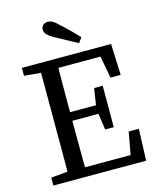

<svg xmlns="http://www.w3.org/2000/svg" viewBox="-128 -967 870 1056"><g transform="rotate(-15 307.5 -439.0)"><path d="M43 0V-45L174 -57H186V0ZM136 0Q138 -51 138 -102.5Q138 -154 138 -206Q138 -258 138 -310V-359Q138 -411 138 -463Q138 -515 138 -567Q138 -619 136 -670H238Q237 -620 236.5 -568Q236 -516 236 -464Q236 -412 236 -359V-320Q236 -264 236 -210Q236 -156 236.5 -104Q237 -52 238 0ZM186 0V-52H528L491 -21L520 -180H578L571 0ZM187 -317V-366H417V-317ZM398 -224 382 -334V-355L398 -460H447V-224ZM43 -625V-670H186V-613H174ZM500 -492 471 -649 508 -618H186V-670H551L558 -492ZM403 -748 382 -720Q351 -737 319.5 -754Q288 -771 257 -788Q230 -803 219 -816Q208 -829 208 -843Q208 -859 219 -868.5Q230 -878 246 -878Q260 -878 274 -870Q288 -862 309 -841Q333 -819 357 -795.5Q381 -772 403 -748Z"/></g></svg>

Font: Source Serif 4 18pt
Style: Regular
Weight: 400
Designer: Frank Grießhammer
Foundry: Adobe Systems Incorporated
Version: Version 4.004;hotconv 1.0.116;makeotfexe 2.5.65601